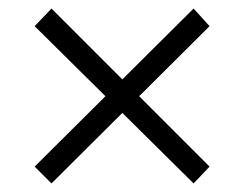

<svg xmlns="http://www.w3.org/2000/svg" viewBox="-20 -471 567 446"><path d="M429.7 -451.2 466.8 -410.2 99.6 -44.9 60.5 -84ZM99.6 -451.2 466.8 -84 429.7 -44.9 60.5 -410.2Z"/></svg>

Font: Crimson Pro Light
Style: Regular
Weight: 300
Designer: Jacques Le Bailly
Foundry: Baron von Fonthausen
Version: Version 1.003